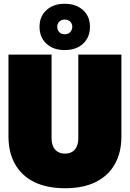

<svg xmlns="http://www.w3.org/2000/svg" viewBox="-20 -988 690 1020"><path d="M326 12Q229 12 162 -21Q95 -54 60 -116Q25 -178 25 -263V-698H254V-253Q254 -228 262.5 -209.5Q271 -191 287 -181.5Q303 -172 325 -172Q348 -172 363.5 -181.5Q379 -191 387.5 -209.5Q396 -228 396 -253V-698H625V-263Q625 -178 590 -116Q555 -54 488.5 -21Q422 12 326 12ZM323 -722Q263 -722 226.5 -756Q190 -790 190 -846Q190 -901 227 -934.5Q264 -968 323 -968Q384 -968 421 -934.5Q458 -901 458 -846Q458 -790 421.5 -756Q385 -722 323 -722ZM324 -806Q342 -806 353 -817.5Q364 -829 364 -846Q364 -862 353 -873Q342 -884 324 -884Q306 -884 295 -873Q284 -862 284 -846Q284 -829 295 -817.5Q306 -806 324 -806Z"/></svg>

Font: Azeret Mono Thin Black
Style: Regular
Weight: 900
Version: Version 1.002